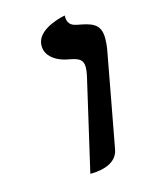

<svg xmlns="http://www.w3.org/2000/svg" viewBox="-93 -623 518 687"><g transform="rotate(-15 166.5 -279.5)"><path d="M156 6C174 6 253 5 264 -55C286 -171 307 -289 329 -406C332 -423 333 -437 333 -449C333 -504 299 -512 250 -521C236 -524 214 -528 214 -561V-565C214 -565 118 -548 107 -493C106 -489 106 -484 106 -480C106 -445 139 -417 191 -409C221 -403 239 -397 239 -367C239 -359 238 -349 235 -336Z"/></g></svg>

Font: Libertinus Serif
Style: Bold Italic
Weight: 700
Italic angle: -12°
Designer: Philipp H. Poll, Khaled Hosny
Foundry: Caleb Maclennan
Version: Version 7.050;RELEASE